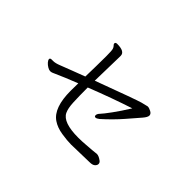

<svg xmlns="http://www.w3.org/2000/svg" viewBox="-118 -978 1237 1237"><g transform="rotate(45 500.0 -359.5)"><path d="M722 -469Q584 -424 424 -361Q424 -277 426.5 -226Q429 -175 442 -148Q470 -89 609 -89Q643 -89 676.5 -92Q710 -95 729 -96Q748 -97 753.5 -98.5Q759 -100 766 -100H769Q787 -100 812 -81Q822 -73 822 -61.5Q822 -50 810.5 -39.5Q799 -29 773 -29Q641 -25 607 -25Q573 -25 521 -33Q469 -41 434 -65Q361 -114 361 -269Q361 -283 361.5 -300.5Q362 -318 362 -337Q318 -320 280 -304L213 -275Q206 -272 197 -268Q188 -264 178 -264Q168 -264 153.5 -272.5Q139 -281 128.5 -293Q118 -305 118 -314.5Q118 -324 133 -324H146Q166 -324 196 -336Q226 -348 271 -365Q316 -382 363 -400Q364 -447 365 -493Q366 -539 366 -588.5Q366 -638 362 -651Q358 -664 351 -670Q344 -676 344 -683Q344 -694 360 -694Q430 -694 430 -655V-648Q430 -642 429 -601.5Q428 -561 425 -424Q704 -528 738 -537Q772 -546 783 -548H785Q797 -548 815 -538.5Q833 -529 833 -514Q833 -499 811.5 -474Q790 -449 738 -389Q686 -329 621 -271Q606 -259 596 -259Q586 -259 586 -271Q586 -283 600 -297.5Q614 -312 648.5 -359Q683 -406 722 -469Z"/></g></svg>

Font: ToneOZ-Pinyin-WenKai-Regular
Style: Regular
Weight: 400
Designer: Fontworks Inc.
Foundry: ToneOZ
Version: Version 0.240331